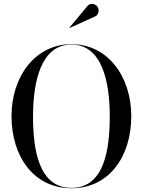

<svg xmlns="http://www.w3.org/2000/svg" viewBox="-20 -996 763 1026"><path d="M489 -908.5C506 -916 512 -941 502.5 -957.5C493 -974 465 -985.5 446.5 -963L351 -848L352 -846.5ZM362 10C565 10 681.5 -162 681.5 -375C681.5 -588 555 -760 362 -760C169 -760 41.5 -588 41.5 -375C41.5 -162 159 10 362 10ZM362 -758C526 -758 566.5 -557 566.5 -375C566.5 -193 536 8 362 8C188 8 156.5 -193 156.5 -375C156.5 -557 198 -758 362 -758Z"/></svg>

Font: Bodoni* 96pt
Style: Regular
Weight: 400
Version: Version 2.3